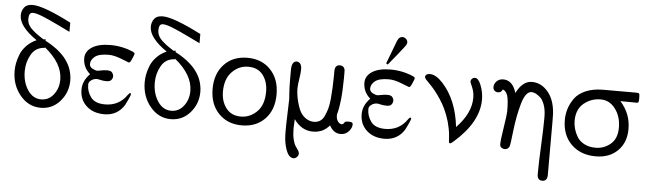

<svg xmlns="http://www.w3.org/2000/svg" viewBox="-53 -911 4493 1327"><g transform="rotate(5 2193.5 -247.5)"><path d="M41 -234.9Q41 -259.8 45.9 -286.4Q50.8 -313 63.5 -346.4Q76.2 -379.9 104.5 -409.9Q132.8 -439.9 173.8 -458Q49.8 -543 49.8 -620.1Q49.8 -650.9 67.4 -674.6Q85 -698.2 126 -698.2Q201.2 -698.2 395 -599.1V-535.2Q389.2 -538.1 316.2 -573.5Q243.2 -608.9 199 -626.5Q154.8 -644 131.8 -644Q104 -644 104 -600.1Q104 -580.1 113 -561.5Q122.1 -543 142.6 -524.9Q163.1 -506.8 177 -496.8Q190.9 -486.8 220.2 -467.8L235.8 -469.2V-459L248 -453.1Q259.3 -447.3 266.6 -442.6Q273.9 -438 289.6 -428Q305.2 -418 316.2 -409.4Q327.1 -400.9 342.5 -387Q357.9 -373 369.4 -359.6Q380.9 -346.2 392.8 -327.6Q404.8 -309.1 412.4 -290.5Q419.9 -272 425 -248.5Q430.2 -225.1 430.2 -201.2Q430.2 -118.2 376.7 -56.6Q323.2 4.9 242.2 4.9Q157.2 4.9 99.1 -65.4Q41 -135.7 41 -234.9ZM110.8 -237.8Q110.8 -161.6 147 -107.4Q183.1 -53.2 240.2 -53.2Q293.5 -53.2 327.1 -97.2Q360.8 -141.1 360.8 -200.2Q360.8 -313 235.8 -414.1V-410.2Q171.9 -407.2 141.4 -354Q110.8 -300.8 110.8 -237.8Z M512.7 -145Q512.7 -206.1 562.5 -255.9Q512.7 -299.8 512.7 -362.8Q512.7 -410.6 558.6 -439.9Q604.5 -469.2 684.6 -469.2Q769.5 -469.2 844.7 -436Q856.9 -430.2 856.4 -423.8Q856.4 -418.9 851.1 -406Q845.7 -393.1 840.8 -381.8L835.4 -371.1Q829.6 -359.9 821.8 -359.9Q820.8 -359.9 769.3 -380.4Q717.8 -400.9 679.7 -400.9Q611.8 -400.9 583.7 -377.9Q555.7 -355 555.7 -326.2Q555.7 -306.2 576.2 -295.2Q596.7 -284.2 611.8 -284.2Q616.7 -284.2 636.7 -288.6Q656.7 -293 678.7 -293Q704.6 -293 713.6 -280.5Q722.7 -268.1 722.7 -255.1Q722.7 -242.2 713.1 -230Q703.6 -217.8 680.7 -217.8Q658.7 -217.8 638.7 -222.4Q618.7 -227.1 612.8 -227.1Q605 -227.1 593.3 -224.1Q581.5 -221.2 568.6 -210.2Q555.7 -199.2 555.7 -183.1Q555.7 -135.3 584.7 -96.2Q613.8 -57.1 683.6 -57.1Q780.8 -57.1 835.4 -137.2Q844.2 -150.4 851.6 -149.9Q856.4 -149.9 856.4 -143.1Q856.4 -137.2 842.5 -106.7Q828.6 -76.2 822.8 -65.9Q774.9 11.2 683.6 11.2Q607.4 11.2 560.1 -32Q512.7 -75.2 512.7 -145Z M943.4 -234.9Q943.4 -259.8 948.2 -286.4Q953.1 -313 965.8 -346.4Q978.5 -379.9 1006.8 -409.9Q1035.2 -439.9 1076.2 -458Q952.1 -543 952.1 -620.1Q952.1 -650.9 969.7 -674.6Q987.3 -698.2 1028.3 -698.2Q1103.5 -698.2 1297.4 -599.1V-535.2Q1291.5 -538.1 1218.5 -573.5Q1145.5 -608.9 1101.3 -626.5Q1057.1 -644 1034.2 -644Q1006.3 -644 1006.3 -600.1Q1006.3 -580.1 1015.4 -561.5Q1024.4 -543 1044.9 -524.9Q1065.4 -506.8 1079.3 -496.8Q1093.3 -486.8 1122.6 -467.8L1138.2 -469.2V-459L1150.4 -453.1Q1161.6 -447.3 1168.9 -442.6Q1176.3 -438 1191.9 -428Q1207.5 -418 1218.5 -409.4Q1229.5 -400.9 1244.9 -387Q1260.3 -373 1271.7 -359.6Q1283.2 -346.2 1295.2 -327.6Q1307.1 -309.1 1314.7 -290.5Q1322.3 -272 1327.4 -248.5Q1332.5 -225.1 1332.5 -201.2Q1332.5 -118.2 1279.1 -56.6Q1225.6 4.9 1144.5 4.9Q1059.6 4.9 1001.5 -65.4Q943.4 -135.7 943.4 -234.9ZM1013.2 -237.8Q1013.2 -161.6 1049.3 -107.4Q1085.4 -53.2 1142.6 -53.2Q1195.8 -53.2 1229.5 -97.2Q1263.2 -141.1 1263.2 -200.2Q1263.2 -313 1138.2 -414.1V-410.2Q1074.2 -407.2 1043.7 -354Q1013.2 -300.8 1013.2 -237.8Z M1415 -229Q1415 -335.9 1476.1 -399.9Q1537.1 -463.9 1637 -463.9Q1736.8 -463.9 1797.9 -399.4Q1858.9 -335 1858.9 -229Q1858.9 -122.1 1797.9 -58.6Q1736.8 4.9 1637.2 4.9Q1538.1 4.9 1476.6 -59.1Q1415 -123 1415 -229ZM1487.8 -216.8Q1487.8 -148.9 1523.4 -102.1Q1559.1 -55.2 1626 -55.2Q1689 -55.2 1737.1 -102.5Q1785.2 -149.9 1785.2 -242.2Q1785.2 -311 1750 -356.9Q1714.8 -402.8 1647.9 -402.8Q1583 -402.8 1535.4 -353.8Q1487.8 -304.7 1487.8 -216.8Z M1942.9 21Q1942.9 -29.8 1945.8 -108.9Q1948.7 -188 1948.7 -205.1Q1948.7 -210 1945.8 -247.6Q1942.9 -285.2 1942.9 -340.8V-405.8Q1942.9 -467.8 1979 -467.8Q1992.2 -467.8 2002.4 -455.8Q2012.7 -443.8 2012.7 -416Q2012.7 -392.1 2005.9 -349.1Q1999 -306.2 1999 -283.2Q1999 -240.2 2012 -191.2Q2024.9 -142.1 2040 -118.2Q2055.2 -93.3 2080.1 -78.1Q2105 -63 2131.8 -63Q2155.8 -63 2174.3 -74.5Q2192.9 -85.9 2204.3 -111.1Q2215.8 -136.2 2223.4 -162.6Q2231 -189 2234.9 -231Q2238.8 -272.9 2240.2 -305.9Q2241.7 -338.9 2242.7 -389.2V-423.8Q2242.7 -467.8 2277.8 -467.8Q2302.7 -467.8 2311 -444.8Q2313 -439.9 2313 -418.9V-381.8Q2312 -287.6 2305.4 -230.2Q2298.8 -172.9 2292.7 -150.9Q2286.6 -128.9 2286.6 -121.1Q2286.6 -95.2 2298.8 -79.1Q2311 -63 2324.7 -63Q2329.6 -63 2334 -65.9Q2337.9 -67.9 2340.8 -73.5Q2343.8 -79.1 2348.9 -82Q2354 -85 2363.8 -85H2377.9Q2400.9 -85 2400.9 -68.8Q2400.9 -43.9 2378.9 -19.5Q2356.9 4.9 2323.7 4.9Q2273.9 4.9 2246.1 -47.9Q2245.1 -46.9 2240 -41.5Q2234.9 -36.1 2232.4 -34.2Q2230 -32.2 2223.9 -26.6Q2217.8 -21 2213.4 -18.6Q2209 -16.1 2201.4 -11.5Q2193.8 -6.8 2186.8 -4.9Q2179.7 -2.9 2170.7 0Q2161.6 2.9 2151.1 3.9Q2140.6 4.9 2129.9 4.9Q2051.8 4.9 1999 -69.8Q1999 -60.1 1997.6 -38.6Q1996.1 -17.1 1996.1 -5.9Q1996.1 38.1 2003.9 70.1Q2011.7 102.1 2021.7 116Q2031.7 129.9 2039.8 142.3Q2047.9 154.8 2047.9 165Q2047.9 178.2 2036.9 189.2Q2025.9 200.2 2012.7 200.2Q1996.6 200.2 1981.7 184.1Q1966.8 168 1954.8 125.5Q1942.9 83 1942.9 21Z M2456.5 -145Q2456.5 -206.1 2506.3 -255.9Q2456.5 -299.8 2456.5 -362.8Q2456.5 -410.6 2502.4 -439.9Q2548.3 -469.2 2628.4 -469.2Q2713.4 -469.2 2788.6 -436Q2800.8 -430.2 2800.3 -423.8Q2800.3 -418.9 2794.9 -406Q2789.6 -393.1 2784.7 -381.8L2779.3 -371.1Q2773.4 -359.9 2765.6 -359.9Q2764.6 -359.9 2713.1 -380.4Q2661.6 -400.9 2623.5 -400.9Q2555.7 -400.9 2527.6 -377.9Q2499.5 -355 2499.5 -326.2Q2499.5 -306.2 2520 -295.2Q2540.5 -284.2 2555.7 -284.2Q2560.5 -284.2 2580.6 -288.6Q2600.6 -293 2622.6 -293Q2648.4 -293 2657.5 -280.5Q2666.5 -268.1 2666.5 -255.1Q2666.5 -242.2 2657 -230Q2647.5 -217.8 2624.5 -217.8Q2602.5 -217.8 2582.5 -222.4Q2562.5 -227.1 2556.6 -227.1Q2548.8 -227.1 2537.1 -224.1Q2525.4 -221.2 2512.5 -210.2Q2499.5 -199.2 2499.5 -183.1Q2499.5 -135.3 2528.6 -96.2Q2557.6 -57.1 2627.4 -57.1Q2724.6 -57.1 2779.3 -137.2Q2788.1 -150.4 2795.4 -149.9Q2800.3 -149.9 2800.3 -143.1Q2800.3 -137.2 2786.4 -106.7Q2772.5 -76.2 2766.6 -65.9Q2718.8 11.2 2627.4 11.2Q2551.3 11.2 2503.9 -32Q2456.5 -75.2 2456.5 -145ZM2594.7 -508.8Q2598.6 -520 2651.4 -658.2L2653.3 -664.1Q2655.3 -669.9 2656.5 -671.4Q2657.7 -672.9 2660.2 -678Q2662.6 -683.1 2664.1 -685.1Q2665.5 -687 2668.5 -690.4Q2671.4 -693.8 2674.6 -695.3Q2677.7 -696.8 2681.6 -698.5Q2685.5 -700.2 2690.4 -700.2Q2704.6 -700.2 2716.1 -690.2Q2727.5 -680.2 2727.5 -665Q2727.5 -665 2727.5 -664.1Q2727.5 -655.3 2718.5 -642.1Q2709.5 -628.9 2657.7 -564.9Q2627 -526.9 2606.4 -502Z M2870.1 -439.9Q2870.1 -447.8 2878.2 -454.8Q2886.2 -461.9 2902.3 -461.9Q2944.3 -461.9 2992.2 -410.2Q3093.3 -300.3 3114.3 -112.8Q3215.3 -216.8 3215.3 -324.2Q3215.3 -363.3 3200.7 -396.7Q3186 -430.2 3186 -434.1Q3186 -445.3 3194.6 -454.1Q3203.1 -462.9 3215.3 -462.9Q3239.3 -462.9 3257.8 -415Q3276.4 -367.2 3276.4 -317.9Q3276.4 -162.1 3109.4 -15.1Q3090.3 2.9 3083 2.9Q3075.2 2.9 3074.2 -5.6Q3073.2 -14.2 3071.8 -42.5Q3070.3 -70.8 3064 -100.1Q3055.2 -146 3038.6 -189.5Q3022 -232.9 3004.2 -263.9Q2986.3 -294.9 2964.4 -325Q2942.4 -355 2927.2 -371.6Q2912.1 -388.2 2896.2 -404.5Q2880.4 -420.9 2878.4 -422.9Q2870.1 -435.1 2870.1 -439.9Z M3347.7 -411.1Q3347.7 -433.1 3365.2 -451.2Q3382.8 -469.2 3410.6 -469.2Q3476.6 -469.2 3502 -382.8Q3544.9 -468.8 3609.9 -469.2Q3673.8 -469.2 3720.5 -415Q3767.1 -360.8 3773.9 -266.1Q3774.9 -250 3774.9 -217.8V161.1Q3774.9 205.1 3739.7 205.1Q3705.6 205.1 3705.1 164.1V146Q3705.1 86.9 3710.9 -35.2Q3716.8 -157.2 3716.8 -222.2V-235.8Q3716.8 -283.7 3704.3 -318.8Q3691.9 -354 3672.9 -370.1Q3653.8 -386.2 3639.4 -392.6Q3625 -398.9 3613.8 -398.9Q3571.8 -398.9 3546.9 -311.5Q3522 -224.1 3510.5 -121.6Q3499 -19 3494.6 -11.2Q3484.9 9.8 3461.9 9.8Q3450.7 9.8 3439.7 2.4Q3428.7 -4.9 3428.7 -22Q3428.7 -48.8 3442.9 -139.4Q3457 -230 3457 -250Q3457 -328.1 3447.5 -359.1Q3438 -390.1 3414.1 -399.9Q3404.3 -377 3381.8 -377Q3367.7 -377 3357.7 -386Q3347.7 -395 3347.7 -411.1Z M3858.9 -227.1Q3858.9 -267.1 3870.4 -304.4Q3881.8 -341.8 3907.5 -377.9Q3933.1 -414.1 3983.9 -436Q4034.7 -458 4105 -458H4336.9Q4351.1 -458 4354.5 -453.1Q4357.9 -448.2 4357.9 -432.1V-413.1Q4357.9 -397 4354 -392.6Q4350.1 -388.2 4337.9 -388.2L4336.9 -389.2Q4293.9 -390.1 4230 -390.1Q4303.2 -309.1 4302.7 -202.1Q4302.7 -109.4 4245.4 -52.2Q4188 4.9 4092.8 4.9Q3987.8 4.9 3923.3 -58.6Q3858.9 -122.1 3858.9 -227.1ZM3926.8 -227.1Q3926.8 -200.2 3934.3 -172.6Q3941.9 -145 3958.5 -116.9Q3975.1 -88.9 4008.5 -71.5Q4042 -54.2 4086.9 -54.2Q4145 -54.2 4190.4 -92Q4235.8 -129.9 4235.8 -207Q4235.8 -283.2 4195.8 -336.7Q4155.8 -390.1 4093.8 -390.1Q4027.8 -390.1 3977.3 -348.6Q3926.8 -307.1 3926.8 -227.1Z"/></g></svg>

Font: CMU Concrete
Style: Roman
Weight: 500
Version: Version 0.7.0